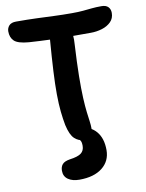

<svg xmlns="http://www.w3.org/2000/svg" viewBox="-100 -780 821 1079"><g transform="rotate(-10 310.5 -240.5)"><path d="M325 13Q298 13 275 -8Q252 -29 239 -87Q232 -123 227.5 -166Q223 -209 222.5 -265Q222 -321 226 -397Q230 -473 238 -575Q209 -576 179.5 -577.5Q150 -579 119 -581Q57 -586 36 -606Q15 -626 15 -661Q15 -680 27.5 -694Q40 -708 68 -708Q134 -708 185.5 -706Q237 -704 284 -702Q331 -700 385 -700Q423 -700 449.5 -702.5Q476 -705 500 -707.5Q524 -710 555 -710Q581 -710 593.5 -697Q606 -684 606 -663Q606 -632 586 -612Q566 -592 535 -582.5Q504 -573 471 -573Q444 -573 419 -573Q394 -573 370 -573Q372 -554 370 -526Q364 -420 363 -345.5Q362 -271 364.5 -220.5Q367 -170 371 -137.5Q375 -105 378 -83.5Q381 -62 381 -44Q381 -13 367 0Q353 13 325 13ZM265 229Q225 229 200.5 212Q176 195 176 163Q176 140 188 126Q200 112 231 107Q277 101 296 86.5Q315 72 315 44Q315 20 306.5 11Q298 2 289.5 -4.5Q281 -11 281 -25Q281 -36 291 -45Q301 -54 324 -54Q377 -54 410 -15Q443 24 443 91Q443 154 395.5 191.5Q348 229 265 229Z"/></g></svg>

Font: Shantell Sans Normal
Style: Regular
Weight: 600
Designer: Stephen Nixon, Anya Danilova, Shantell Martin
Foundry: Arrow Type
Version: Version 1.009;[a7da0bfa3]